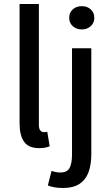

<svg xmlns="http://www.w3.org/2000/svg" viewBox="-20 -730 556 962"><path d="M175.8 12.2Q123 12.2 100.6 -20Q78.1 -52.2 78.1 -110.8V-710H174.8V-104.5Q174.8 -84.5 182.1 -76.2Q189.5 -67.9 198.7 -67.9Q202.6 -67.9 206.3 -68.1Q210 -68.4 216.8 -69.8L229 2.9Q220.2 6.8 207.3 9.5Q194.3 12.2 175.8 12.2ZM294.9 211.9Q270.5 211.9 251.7 208.3Q232.9 204.6 219.7 199.2L238.3 126.5Q247.6 129.4 258.8 131.8Q270 134.3 282.7 134.3Q316.9 134.3 328.9 111.1Q340.8 87.9 340.8 44.4V-488.3H437.5V43.5Q437.5 94.2 423.8 132.1Q410.2 169.9 378.9 190.9Q347.7 211.9 294.9 211.9ZM390.1 -582.5Q362.8 -582.5 344.7 -598.9Q326.7 -615.2 326.7 -640.6Q326.7 -667 344.7 -683.1Q362.8 -699.2 390.1 -699.2Q416.5 -699.2 434.6 -683.1Q452.6 -667 452.6 -640.6Q452.6 -615.2 434.6 -598.9Q416.5 -582.5 390.1 -582.5Z"/></svg>

Font: Varta Light SemiBold
Style: Regular
Weight: 600
Version: Version 1.004